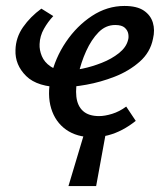

<svg xmlns="http://www.w3.org/2000/svg" viewBox="-20 -450 546 645"><path d="M210 175 269 -22H339L303 175ZM292 11Q238 11 202 -14.5Q166 -40 152 -85.5Q138 -131 151 -192Q165 -255 201.5 -309Q238 -363 289 -396.5Q340 -430 398 -430Q440 -430 463 -414.5Q486 -399 493.5 -374Q501 -349 494 -320Q485 -274 449 -242.5Q413 -211 365.5 -192.5Q318 -174 270.5 -165.5Q223 -157 190 -157Q106 -157 68 -194.5Q30 -232 32 -282Q33 -324 57.5 -359Q82 -394 119 -421L159 -396Q141 -377 127.5 -353Q114 -329 113 -302Q112 -282 120.5 -261.5Q129 -241 149.5 -227Q170 -213 205 -213Q226 -213 257.5 -219.5Q289 -226 322 -239Q355 -252 379.5 -271.5Q404 -291 410 -315Q413 -324 411 -336Q409 -348 399 -357Q389 -366 367 -366Q335 -366 311 -341.5Q287 -317 269.5 -278.5Q252 -240 243 -198Q233 -157 236.5 -125.5Q240 -94 259 -77Q278 -60 313 -60Q332 -60 356.5 -67.5Q381 -75 404 -92L436 -44Q415 -27 391.5 -14.5Q368 -2 343 4.5Q318 11 292 11Z"/></svg>

Font: Ysabeau Office SemiBold
Style: Italic
Weight: 600
Italic angle: -12°
Designer: Christian Thalmann (Catharsis Fonts)
Version: Version 2.001;gftools[0.9.30]; featfreeze: tnum,lnum,ss02